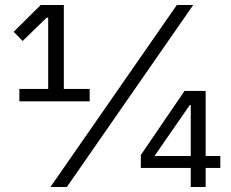

<svg xmlns="http://www.w3.org/2000/svg" viewBox="-20 -753 929 773"><path d="M341 -345H58V-395H174V-682H168L71 -588L35 -625L144 -733H237V-395H341ZM249 0H183L692 -733H758ZM808 0H748V-77H547V-129L723 -387H808V-125H867V-77H808ZM744 -330 602 -125H748V-330Z"/></svg>

Font: IBM Plex Sans JP
Style: Regular
Weight: 400
Designer: Mike Abbink; Paul van der Laan; Pieter van Rosmalen; Wujin Sim; Yejin Wi; Jinhee Kim; Boomi Park; Yona Kim; Kichan Ma
Foundry: Sandoll Inc.
Version: Version 1.001